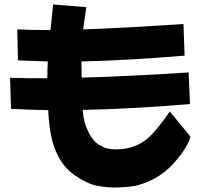

<svg xmlns="http://www.w3.org/2000/svg" viewBox="-20 -779 944 856"><path d="M491 57Q456 57 412.5 49Q369 41 311 1Q214 -68 199 -235Q196 -263 195 -288Q115 -289 29 -294L25 -432Q97 -430 191 -430Q191 -465 193 -505Q139 -507 60 -510L57 -648Q115 -645 205 -645L217 -759L365 -747Q356 -692 351 -648Q527 -654 798 -672L803 -531Q537 -509 343 -505L344 -433Q541 -438 821 -456L827 -315Q562 -293 349 -289L352 -259Q358 -220 379.5 -180.5Q401 -141 431 -129Q452 -113 498 -113Q550 -113 593 -133Q636 -153 673.5 -198Q711 -243 737 -282L829 -170Q815 -117 750 -46.5Q685 24 586 49Q535 57 491 57Z"/></svg>

Font: KN Bobohei
Style: Bold
Weight: 700
Designer: Kingnam Type Foundry
Version: Version 1.710;March 18, 2023